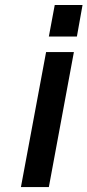

<svg xmlns="http://www.w3.org/2000/svg" viewBox="-20 -572 355 779"><path d="M64.9 187 167 -360.8H279.8L178.2 187ZM178.2 -423.8 202.1 -551.8H314.9L292 -423.8Z"/></svg>

Font: Involve SemiBold Oblique
Style: Italic
Weight: 600
Italic angle: -10.5°
Designer: Stefan Peev
Foundry: Context Ltd.
Version: Version 1.001